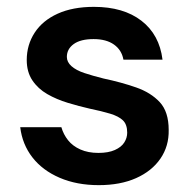

<svg xmlns="http://www.w3.org/2000/svg" viewBox="-20 -528 560 560"><path d="M268 12Q204 12 154 -9.5Q104 -31 74.5 -69Q45 -107 39 -157H159Q165 -136 178.5 -119Q192 -102 214.5 -92Q237 -82 267 -82Q296 -82 315 -90.5Q334 -99 342.5 -112.5Q351 -126 351 -141Q351 -165 338.5 -177Q326 -189 301 -196.5Q276 -204 242 -211Q211 -218 178 -228Q145 -238 118 -253.5Q91 -269 74.5 -293.5Q58 -318 58 -353Q58 -397 81 -432.5Q104 -468 148 -488Q192 -508 254 -508Q340 -508 392.5 -467.5Q445 -427 454 -354H340Q335 -382 312.5 -398Q290 -414 253 -414Q215 -414 195 -399.5Q175 -385 175 -362Q175 -347 188.5 -335Q202 -323 226 -315Q250 -307 282 -299Q334 -288 377 -273Q420 -258 446 -230Q472 -202 472 -149Q473 -102 448 -65.5Q423 -29 377 -8.5Q331 12 268 12Z"/></svg>

Font: DM Sans 24pt SemiBold
Style: Regular
Weight: 600
Designer: Colophon Foundry, Jonny Pinhorn
Foundry: Colophon Foundry
Version: Version 4.004;gftools[0.9.30]